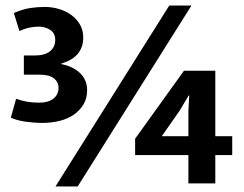

<svg xmlns="http://www.w3.org/2000/svg" viewBox="-20 -661 880 692"><path d="M180 11 590 -641H670L260 11ZM643 -406H756V-170H817V-102H756V0H659V-102H467V-161ZM628 -263 563 -170H659V-261L662 -317H660ZM30 -614Q62 -628 88.5 -632Q115 -636 141 -636Q169 -636 194.5 -628Q220 -620 239 -605.5Q258 -591 269 -571Q280 -551 280 -526Q280 -455 201 -432V-430Q243 -422 268.5 -397.5Q294 -373 294 -336Q294 -306 280.5 -284Q267 -262 245 -247Q223 -232 193.5 -225Q164 -218 133 -218Q104 -218 72 -222.5Q40 -227 19 -237L38 -305Q61 -297 80 -294Q99 -291 122 -291Q154 -291 172.5 -305.5Q191 -320 191 -345Q191 -365 174.5 -378.5Q158 -392 120 -392H66V-461H105Q141 -461 160 -476Q179 -491 179 -517Q179 -542 160.5 -553.5Q142 -565 121 -565Q104 -565 86.5 -561.5Q69 -558 50 -549Z"/></svg>

Font: Ek Mukta
Style: Bold
Weight: 700
Designer: Girish Dalvi and Yashodeep Gholap
Foundry: Ek Type
Version: Version 2.538;PS 1.002;hotconv 16.6.51;makeotf.lib2.5.65220;